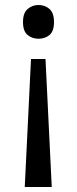

<svg xmlns="http://www.w3.org/2000/svg" viewBox="-20 -566 309 768"><path d="M196 -478Q196 -441 178 -426Q160 -411 134 -411Q109 -411 90.5 -426Q72 -441 72 -478Q72 -514 90.5 -530Q109 -546 134 -546Q160 -546 178 -530Q196 -514 196 -478ZM104 -330H162L187 182H79Z"/></svg>

Font: Noto Sans Palmyrene
Style: Regular
Weight: 400
Designer: Monotype Design Team
Foundry: Monotype Imaging Inc.
Version: Version 2.001; ttfautohint (v1.8.4.7-5d5b)